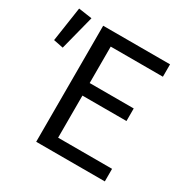

<svg xmlns="http://www.w3.org/2000/svg" viewBox="-173 -805 918 940"><g transform="rotate(30 286.0 -335.0)"><path d="M154 0H542V-71H237V-309H486V-380H237V-586H532V-656H154ZM-19 -475 36 -464 86 -659 10 -670Z"/></g></svg>

Font: Giro Sans Regular
Style: Regular
Weight: 400
Designer: Paul D. Hunt
Foundry: Adobe Systems Incorporated
Version: Version 1.000;PS 1.0;hotconv 1.0.88;makeotf.lib2.5.647800